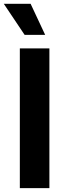

<svg xmlns="http://www.w3.org/2000/svg" viewBox="-40 -979 341 999"><path d="M217 -727.3H63.2V0H217ZM-20.2 -959.2 88.1 -797.6H195L119.3 -959.2Z"/></svg>

Font: GiG Sans
Style: Bold
Weight: 700
Designer: Andreas Faust
Version: Version 1.100;FEAKit 1.0